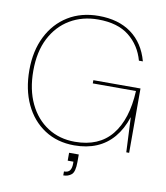

<svg xmlns="http://www.w3.org/2000/svg" viewBox="-96 -791 911 1055"><g transform="rotate(10 360.0 -263.5)"><path d="M359 12Q264 12 193 -34.5Q122 -81 83.5 -163Q45 -245 45 -353Q45 -460 85.5 -541Q126 -622 199 -667Q272 -712 370 -712Q480 -712 552 -659.5Q624 -607 651 -508H629Q606 -591 542.5 -641.5Q479 -692 370 -692Q282 -692 213.5 -651.5Q145 -611 106 -535.5Q67 -460 67 -353Q67 -248 104 -170.5Q141 -93 207 -50.5Q273 -8 359 -8Q493 -8 563.5 -94.5Q634 -181 642 -341H401V-359H664V0H648L639 -193H638Q616 -126 577 -80Q538 -34 483.5 -11Q429 12 359 12ZM329 185V163Q353 163 362 149.5Q371 136 371 113V101H339V57H393Q393 69 393 80Q393 91 393 99Q393 154 374.5 169.5Q356 185 329 185Z"/></g></svg>

Font: DM Sans 28pt Thin
Style: Regular
Weight: 250
Version: Version 4.004;gftools[0.9.30]